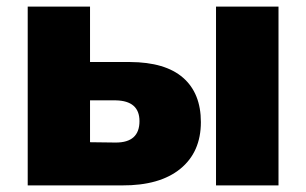

<svg xmlns="http://www.w3.org/2000/svg" viewBox="-20 -562 929 582"><path d="M350.1 0H64V-542H252.9V-374H374Q481 -373.5 534.9 -326.4Q588.9 -279.3 588.9 -191.9Q588.9 -101.1 526.6 -50.3Q464.4 0.5 350.1 0ZM634.8 0V-542H824.2V0ZM331.1 -129.9Q402.8 -129.9 402.8 -194.8Q402.8 -256.3 331.1 -257.8H252.9V-130.9Z"/></svg>

Font: Montserrat ExtraBold
Style: Regular
Weight: 800
Designer: Julieta Ulanovsky
Foundry: Julieta Ulanovsky
Version: Version 9.000